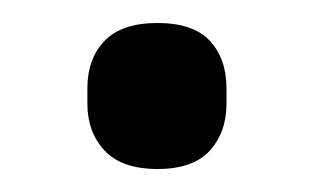

<svg xmlns="http://www.w3.org/2000/svg" viewBox="-20 -136 274 167"><path d="M117 11Q86 11 71 -5Q56 -21 56 -46V-59Q56 -85 71 -100.5Q86 -116 117 -116Q148 -116 162.5 -100.5Q177 -85 177 -59V-46Q177 -21 162.5 -5Q148 11 117 11Z"/></svg>

Font: Sofia Sans Semi Condensed Medium
Style: Regular
Weight: 500
Designer: Botio Nikoltchev, Ani Petrova
Foundry: lettersoup
Version: Version 4.100